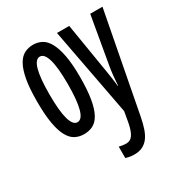

<svg xmlns="http://www.w3.org/2000/svg" viewBox="-184 -671 967 1035"><g transform="rotate(-30 300.0 -153.0)"><path d="M306.2 -269Q306.2 -187 296.9 -133.1Q287.6 -79.1 270.3 -47.4Q252.9 -15.6 228 -2.9Q203.1 9.8 171.9 9.8Q142.1 9.8 117.7 -2.9Q93.3 -15.6 75.7 -47.4Q58.1 -79.1 48.6 -133.1Q39.1 -187 39.1 -269Q39.1 -351.1 48.8 -404.5Q58.6 -458 76.4 -489.5Q94.2 -521 118.9 -533.4Q143.6 -545.9 172.9 -545.9Q200.7 -545.9 225.1 -533.4Q249.5 -521 267.3 -489.5Q285.2 -458 295.7 -404.5Q306.2 -351.1 306.2 -269ZM116.2 -269Q116.2 -166 130.6 -115Q145 -64 172.9 -64Q230 -64 230 -269Q230 -371.6 215.3 -421.9Q200.7 -472.2 172.9 -472.2Q116.2 -472.2 116.2 -269ZM316.9 -536.1H393.1L441.9 -238.8Q443.8 -227.5 446 -213.9Q448.2 -200.2 450.4 -185.3Q452.6 -170.4 454.6 -155Q456.5 -139.6 458 -125H460Q460.9 -137.2 462.2 -152.3Q463.4 -167.5 464.8 -183.1Q466.3 -198.7 468.3 -213.4Q470.2 -228 472.2 -238.8L523.9 -536.1H600.1L481.9 82Q474.6 120.1 464.6 149.4Q454.6 178.7 439.5 199Q424.3 219.2 402.8 229.7Q381.3 240.2 351.1 240.2Q333 240.2 321.3 237.5Q309.6 234.9 298.8 231.9V161.1Q308.6 163.6 320.3 165.3Q332 167 344.2 167Q368.2 167 383.5 145.8Q398.9 124.5 408.2 76.2L419.9 9.8Z"/></g></svg>

Font: WenQuanYi Micro Hei Mono
Style: Regular
Weight: 400
Foundry: Ascender Corporation
Version: Version 0.2.0-beta